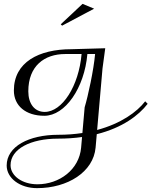

<svg xmlns="http://www.w3.org/2000/svg" viewBox="-20 -655 785 995"><path d="M402.8 -375C388.3 -209.4 302.6 -75 211.6 -75C159.3 -75 126.7 -117 126.7 -181.8C126.7 -313.3 210 -375 317.8 -375ZM432.8 -375H472.8C465.6 -293 436.2 -156.5 418.7 -99L407 34.3C368.3 40.2 326.6 43.5 281.7 43.5C129.4 43.5 14.6 104.2 14.6 202.8C14.6 268.2 83 320 172 320C331 320 464 236 475.4 110L481.5 40.4C614.4 7.1 698.9 -57 745.2 -117L732.4 -130C690.2 -74.9 607.1 -14.6 483.4 18.5L511.2 -300L525.4 -405L350 -400C181.2 -400 51.9 -332.7 51.9 -186C51.9 -106.8 113.4 -55 209.8 -55C317.5 -55 417.4 -198.4 432.8 -375ZM405.2 55.1 400.4 110C390.4 224 287.8 300 173.8 300C95.2 300 34.7 256.3 34.7 201.2C34.7 116 139.9 63.5 279.9 63.5C325.1 63.5 366.8 60.5 405.2 55.1ZM294.8 -529 301.8 -522 467.8 -610 407.8 -635Z"/></svg>

Font: Galberik
Style: Regular
Weight: 400
Designer: Gluk
Foundry: Gluk
Version: Version 0.50